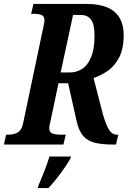

<svg xmlns="http://www.w3.org/2000/svg" viewBox="-39 -734 648 975"><path d="M-19 0 -8 -50H3Q28 -50 49.5 -60.5Q71 -71 79 -111L181 -596Q184 -610 185.5 -618Q187 -626 187 -630Q187 -652 171.5 -658Q156 -664 130 -664H119L131 -714H401Q589 -714 589 -556Q589 -485 565.5 -441Q542 -397 506.5 -373Q471 -349 436 -338L484 -152Q500 -97 515.5 -73.5Q531 -50 556 -50H562L550 0H535Q480 0 443 -9Q406 -18 384 -43Q362 -68 351 -115L307 -311H258L218 -122Q211 -94 211 -84Q211 -62 227.5 -56Q244 -50 269 -50H295L283 0ZM316 -366Q350 -366 378.5 -384.5Q407 -403 424 -444.5Q441 -486 441 -554Q441 -610 423.5 -634Q406 -658 371 -658H332L269 -366ZM156 209Q170 176 186 135.5Q202 95 212 61H321L319 70Q309 89 290 116.5Q271 144 249 172Q227 200 207 221H153Z"/></svg>

Font: Noto Serif ExtraCondensed
Style: Bold Italic
Weight: 700
Width: 2
Italic angle: -12°
Designer: Monotype Design Team
Foundry: Monotype Imaging Inc.
Version: Version 2.013; ttfautohint (v1.8.4.7-5d5b)